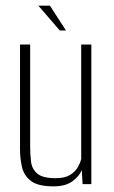

<svg xmlns="http://www.w3.org/2000/svg" viewBox="-20 -653 404 681"><path d="M170 8Q115 8 90 -11Q65 -30 58 -60.5Q51 -91 51 -123V-495H87V-132Q87 -106 90 -80Q93 -54 112 -37.5Q131 -21 177 -21Q210 -21 228.5 -32.5Q247 -44 256 -60Q265 -76 268 -89V-495H304V0H273L270 -50Q262 -29 237.5 -10.5Q213 8 170 8ZM192 -545 116 -633H157L214 -545Z"/></svg>

Font: Alumni Sans ExtraLight
Style: Regular
Weight: 250
Version: Version 1.018